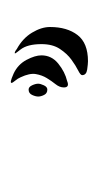

<svg xmlns="http://www.w3.org/2000/svg" viewBox="67 -482 184 359"><g transform="rotate(-90 159.5 -303.0)"><path d="M224 -231Q219 -231 208.5 -232.5Q198 -234 198 -242Q198 -245 207 -249.5Q216 -254 227 -262Q238 -270 247 -283.5Q256 -297 256 -318Q256 -344 246 -357Q244 -360 241 -363.5Q238 -367 239 -368Q241 -368 243.5 -366.5Q246 -365 247 -364Q267 -353 277.5 -335.5Q288 -318 288 -302Q288 -270 273 -250.5Q258 -231 224 -231ZM187 -270Q175 -265 175 -276Q175 -284 181 -291.5Q187 -299 192.5 -308Q198 -317 200 -328.5Q202 -340 194 -357Q192 -362 187 -368Q182 -374 184 -375Q186 -376 192.5 -373.5Q199 -371 201 -370Q218 -362 226.5 -346Q235 -330 235 -318Q235 -299 219.5 -286.5Q204 -274 187 -270ZM158 -324Q158 -329 161 -335.5Q164 -342 171 -342Q176 -342 179 -335.5Q182 -329 182 -324Q182 -320 179 -313.5Q176 -307 171 -307Q164 -307 161 -313Q158 -319 158 -324Z"/></g></svg>

Font: mr_AkronimG
Style: Regular
Weight: 400
Version: Version 1.002 April 14, 2020